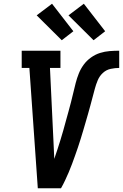

<svg xmlns="http://www.w3.org/2000/svg" viewBox="-20 -1006 657 1026"><path d="M182 0 137 -643H96V-735H303V-643H247L266 -245Q267 -223 268 -201Q269 -179 270 -157Q279 -182 287 -207.5Q295 -233 303 -258Q311 -283 318 -308.5Q325 -334 332 -359.5Q339 -385 346 -410Q353 -435 359.5 -460.5Q366 -486 372 -511.5Q378 -537 384.5 -562.5Q391 -588 401 -613Q411 -638 427 -660Q443 -682 466 -698.5Q489 -715 514.5 -723Q540 -731 566 -733Q592 -735 617 -735V-643Q595 -643 571.5 -638Q548 -633 530 -616.5Q512 -600 502.5 -577.5Q493 -555 487 -532.5Q481 -510 475 -487.5Q469 -465 463 -442.5Q457 -420 450.5 -397.5Q444 -375 437.5 -352.5Q431 -330 424.5 -308Q418 -286 411 -263.5Q404 -241 396.5 -218.5Q389 -196 381 -174Q373 -152 365 -130Q357 -108 347.5 -86Q338 -64 328 -42.5Q318 -21 306 0ZM480 -791 346 -924 428 -986 542 -839ZM310 -791 176 -924 258 -986 372 -839Z"/></svg>

Font: Iosevka Slab SmBdExObl
Style: Regular
Weight: 600
Width: 7
Italic angle: -9°
Monospace: yes
Designer: Belleve Invis
Foundry: Belleve Invis
Version: Version 11.1.0; ttfautohint (v1.8.3)